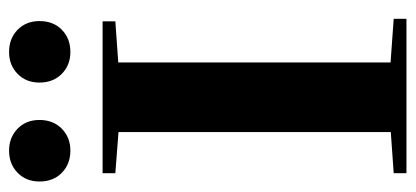

<svg xmlns="http://www.w3.org/2000/svg" viewBox="-264 -643 907 419"><g transform="rotate(-90 189.5 -433.5)"><path d="M285.6 -733.4Q256.8 -733.4 237.8 -752.2Q218.8 -771 218.8 -800.8Q218.8 -830.1 237.8 -848.6Q256.8 -867.2 285.6 -867.2Q314.9 -867.2 334 -848.6Q353 -830.1 353 -800.8Q353 -770.5 334 -752Q314.9 -733.4 285.6 -733.4ZM70.3 -733.4Q41 -733.4 22 -752Q2.9 -770.5 2.9 -800.8Q2.9 -830.1 22 -848.6Q41 -867.2 70.3 -867.2Q99.1 -867.2 118.2 -848.6Q137.2 -830.1 137.2 -800.8Q137.2 -771 118.2 -752.2Q99.1 -733.4 70.3 -733.4ZM21 0V-27.8L110.8 -34.2V-628.4L21 -635.3V-663.1H352.5V-635.3L262.7 -628.9V-34.7L357.9 -27.8V0Z"/></g></svg>

Font: Elstob 14pt
Style: Bold
Weight: 700
Designer: Peter S. Baker
Version: Version 1.015